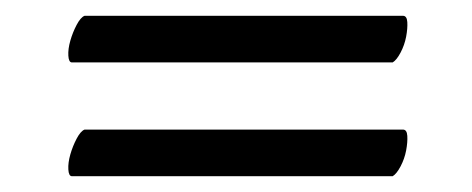

<svg xmlns="http://www.w3.org/2000/svg" viewBox="-20 -363 598 243"><path d="M71 -140Q67 -140 66.5 -148.5Q66 -157 69 -167.5Q72 -178 77 -187.5Q82 -197 87 -199H490Q495 -199 495.5 -191Q496 -183 494 -172.5Q492 -162 487 -152.5Q482 -143 477 -140ZM71 -284Q67 -284 66.5 -292.5Q66 -301 69 -311.5Q72 -322 77 -331.5Q82 -341 87 -343H490Q495 -343 495.5 -335Q496 -327 494 -316.5Q492 -306 487 -296.5Q482 -287 477 -284Z"/></svg>

Font: Vermiglione
Style: Bold
Weight: 700
Version: Version 1.000